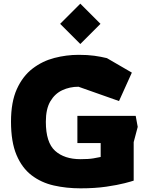

<svg xmlns="http://www.w3.org/2000/svg" viewBox="-20 -1017 811 1047"><path d="M419 10Q342 10 273.5 -5.5Q205 -21 152.5 -61Q100 -101 70 -172Q40 -243 40 -354Q40 -461 72 -531.5Q104 -602 157.5 -643Q211 -684 276.5 -701Q342 -718 409 -718Q458 -718 494 -713Q530 -708 563 -700L699 -621L629 -466L408 -544Q360 -544 319.5 -525Q279 -506 254.5 -464.5Q230 -423 230 -353Q230 -240 280.5 -194.5Q331 -149 419 -149Q464 -149 489.5 -153.5Q515 -158 529 -161V-237H402V-385H720L731 -325L709 -242V-32Q698 -28 659.5 -18Q621 -8 559.5 1Q498 10 419 10ZM418 -777 308 -887 418 -997 528 -887Z"/></svg>

Font: Rowdies
Style: Regular
Weight: 400
Designer: Jaikishan Patel
Version: Version 1.000; ttfautohint (v1.8.3)